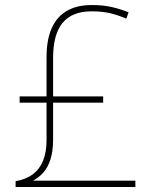

<svg xmlns="http://www.w3.org/2000/svg" viewBox="-20 -743 610 763"><path d="M344 -723Q391 -723 426.5 -714.5Q462 -706 491 -694L482 -669Q449 -683 417.5 -690.5Q386 -698 344 -698Q267 -698 229 -652.5Q191 -607 191 -512V-360H390V-335H191V-188Q191 -142 180.5 -109.5Q170 -77 152 -57Q134 -37 111 -25H518V0H42V-23Q83 -30 110 -50Q137 -70 151 -104Q165 -138 165 -187V-335H58V-360H165V-516Q165 -585 185.5 -631Q206 -677 246 -700Q286 -723 344 -723Z"/></svg>

Font: Noto Sans Khmer Thin
Style: Regular
Weight: 250
Version: Version 2.003